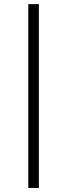

<svg xmlns="http://www.w3.org/2000/svg" viewBox="-20 -780 328 938"><path d="M118.2 138.2V-759.8H169.9V138.2Z"/></svg>

Font: Anuphan Light
Style: Regular
Weight: 300
Designer: Mike Abbink, Paul van der Laan, Pieter van Rosmalen, Mint Tantisuwanna
Foundry: Bold Monday; Cadson Demak
Version: Version 3.002;hotconv 1.0.109;makeotfexe 2.5.65596